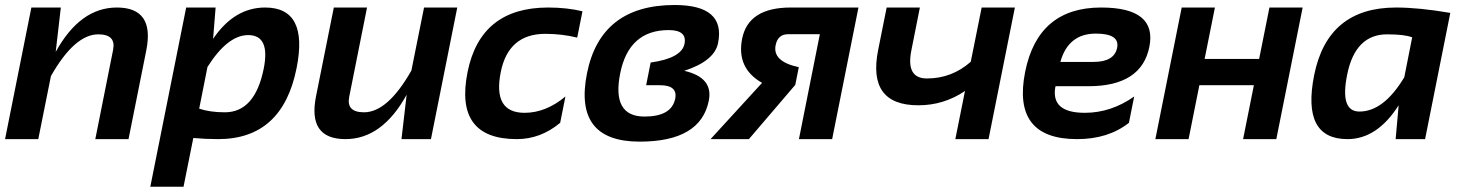

<svg xmlns="http://www.w3.org/2000/svg" viewBox="-28 -542 5703 748"><path d="M-8.3 0 94.2 -512.7H209L189 -339.8Q284.2 -512.7 427.2 -512.7Q575.2 -512.7 542 -346.2L472.7 0H343.3L412.6 -347.7Q424.8 -408.2 355 -408.2Q262.7 -408.2 170.4 -245.6L121.1 0Z M748 -118.7Q789.6 -104.5 848.1 -104.5Q965.3 -104.5 999.5 -274.9Q1025.4 -405.3 939 -405.3Q858.9 -405.3 780.3 -281.2ZM697.3 -512.7H812L802.2 -390.6Q884.8 -512.7 1004.9 -512.7Q1174.8 -512.7 1127.4 -276.4Q1072.3 0 821.8 0Q774.4 0 725.1 -4.4L687 185.5H557.6Z M1753.4 -512.7 1650.9 0H1536.1L1556.2 -172.9Q1460.9 0 1317.9 0Q1169.9 0 1203.1 -166.5L1272.5 -512.7H1401.9L1332.5 -165Q1320.3 -104.5 1390.1 -104.5Q1482.4 -104.5 1574.7 -267.1L1624 -512.7Z M2154.3 -63.5Q2078.1 0 1985.4 0Q1741.2 0 1793.5 -261.2Q1843.8 -512.7 2107.4 -512.7Q2180.7 -512.7 2241.2 -498L2220.7 -395.5Q2160.2 -410.2 2096.7 -410.2Q1952.6 -410.2 1922.9 -261.2Q1891.1 -102.5 2015.6 -102.5Q2098.6 -102.5 2174.8 -166Z M2258.8 -256.3Q2312 -522.5 2600.1 -522.5Q2799.3 -522.5 2769.5 -374.5Q2755.9 -304.7 2637.7 -266.1Q2751.5 -240.2 2733.4 -149.9Q2701.7 9.8 2463.9 9.8Q2205.6 9.8 2258.8 -256.3ZM2482.9 -87.9Q2588.4 -87.9 2602.5 -157.7Q2612.8 -210 2543 -210H2489.3L2506.8 -298.3Q2627.4 -315.4 2638.7 -371.1Q2649.4 -424.8 2577.1 -424.8Q2421.9 -424.8 2388.2 -256.3Q2354.5 -87.9 2482.9 -87.9Z M3084.5 0 3166 -408.7H3042.5Q3002 -408.7 2993.7 -365.7Q2981 -302.2 3084 -280.3L3070.3 -211.4L2889.6 0H2740.2L2940.9 -219.2Q2840.3 -276.4 2863.3 -391.6Q2887.7 -512.7 3052.7 -512.7H3316.4L3213.9 0Z M3925.8 -512.7 3823.2 0H3693.8L3731.4 -187.5Q3648.9 -131.8 3549.8 -131.8Q3350.1 -131.8 3393.1 -347.2L3426.3 -512.7H3555.7L3522.5 -345.7Q3500.5 -236.3 3583 -236.3Q3680.2 -236.3 3753.9 -301.3L3796.4 -512.7Z M4449.7 -359.4Q4418.9 -206.1 4212.4 -206.1H4084Q4063.5 -102.5 4198.2 -102.5Q4300.3 -102.5 4390.6 -166L4370.1 -63.5Q4289.6 0 4168 0Q3913.6 0 3965.8 -262.2Q4016.1 -512.7 4261.7 -512.7Q4480.5 -512.7 4449.7 -359.4ZM4103 -300.8H4232.4Q4313 -300.8 4324.2 -356Q4335 -411.1 4241.2 -411.1Q4133.8 -411.1 4103 -300.8Z M4473.1 0 4575.7 -512.7H4705.1L4665 -312.5H4877.4L4917.5 -512.7H5046.9L4944.3 0H4814.9L4856.9 -210H4644.5L4602.5 0Z M5473.6 -396.5Q5444.3 -408.2 5376 -408.2Q5251.5 -408.2 5220.2 -250.5Q5191.4 -107.4 5268.1 -107.4Q5362.8 -107.4 5442.9 -241.2ZM5523.9 0H5409.2L5420.9 -131.8Q5336.9 0 5221.7 0Q5042 0 5091.8 -249.5Q5144.5 -512.7 5410.6 -512.7Q5500 -512.7 5622.1 -491.7Z"/></svg>

Font: Sansation
Style: Bold Italic
Weight: 700
Designer: Bernd Montag
Version: Version 1.301